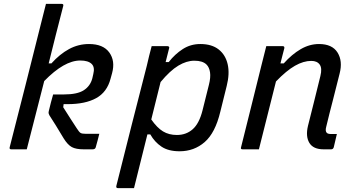

<svg xmlns="http://www.w3.org/2000/svg" viewBox="-20 -770 1840 990"><path d="M439 -543Q512 -543 543.5 -499.5Q575 -456 558 -393L550 -364Q532 -295 476 -264Q420 -233 329 -233H308L306 -217Q324 -189 343.5 -158Q363 -127 376 -108Q388 -89 395.5 -84.5Q403 -80 423 -80H492Q488 -63 483.5 -46.5Q479 -30 474 -12Q472 0 457 0H412Q372 0 350.5 -11.5Q329 -23 308 -57Q289 -89 268 -123Q247 -157 235 -175Q231 -183 230.5 -187Q230 -191 232 -199Q237 -220 242.5 -241.5Q248 -263 254 -283H309Q379 -283 412.5 -305Q446 -327 456 -366L461 -388Q470 -423 453 -440Q435 -458 394 -458Q311 -458 208 -352Q185 -264 163 -176Q141 -88 118 0H38Q27 0 30 -11Q71 -171 111.5 -331Q152 -491 192 -651Q200 -683 206.5 -708.5Q213 -734 217 -750H298Q309 -750 306 -739Q287 -665 268 -591Q249 -517 231 -443H245Q288 -491 336 -517Q384 -543 439 -543Z M762 -532H844Q849 -532 851.5 -528.5Q854 -525 852 -521Q843 -487 834 -450H850Q882 -491 922.5 -517Q963 -543 1013 -543Q1072 -543 1107.5 -515Q1143 -487 1154 -438.5Q1165 -390 1149 -327L1116 -194Q1090 -85 1035.5 -37.5Q981 10 906 10Q848 10 812.5 -14Q777 -38 755 -77H740Q723 -8 705.5 61.5Q688 131 671 200H588Q577 200 580 188Q619 33 658 -122Q697 -277 737 -431Q743 -457 749 -482Q755 -507 762 -532ZM982 -457Q942 -457 899.5 -431.5Q857 -406 808 -347Q796 -299 784 -250.5Q772 -202 760 -154Q790 -111 820.5 -92.5Q851 -74 892 -74Q940 -74 973.5 -103.5Q1007 -133 1024 -200L1057 -332Q1067 -371 1063 -397Q1059 -423 1045 -437Q1025 -457 982 -457Z M1353 -532H1438Q1448 -532 1446 -521Q1441 -502 1436 -482.5Q1431 -463 1426 -443H1443Q1485 -490 1530.5 -516.5Q1576 -543 1625 -543Q1693 -543 1720.5 -499Q1748 -455 1731 -390Q1714 -320 1696.5 -253.5Q1679 -187 1662 -116Q1656 -94 1665 -85Q1671 -79 1687 -79H1717Q1713 -62 1709 -45Q1705 -28 1701 -11Q1698 0 1687 0H1649Q1595 0 1575 -33.5Q1555 -67 1568 -121Q1585 -186 1600 -248.5Q1615 -311 1632 -378Q1642 -418 1628.5 -437Q1615 -456 1585 -456Q1545 -456 1501 -431Q1457 -406 1403 -350Q1381 -263 1359 -175Q1337 -87 1315 0H1231Q1219 0 1223 -11Q1249 -116 1275.5 -221.5Q1302 -327 1328 -433Q1336 -465 1342.5 -490.5Q1349 -516 1353 -532Z"/></svg>

Font: Recursive Sn Lnr St
Style: Italic
Weight: 400
Italic angle: -15°
Version: Version 1.079;hotconv 1.0.112;makeotfexe 2.5.65598; ttfautoh